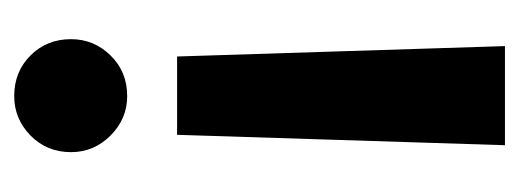

<svg xmlns="http://www.w3.org/2000/svg" viewBox="-256 -292 748 277"><g transform="rotate(-90 118.5 -154.0)"><path d="M118 -345Q85 -345 61 -369Q37 -393 37 -426Q37 -461 61 -484.5Q85 -508 118 -508Q153 -508 176.5 -484.5Q200 -461 200 -426Q200 -393 176.5 -369Q153 -345 118 -345ZM47 200 62 -273H175L190 200Z"/></g></svg>

Font: Epunda Sans
Style: Bold
Weight: 700
Designer: Simon Atzbach
Foundry: typofactur
Version: Version 2.204; ttfautohint (v1.8.4.7-5d5b)